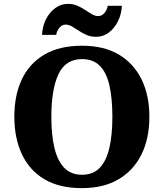

<svg xmlns="http://www.w3.org/2000/svg" viewBox="-20 -961 845 991"><path d="M403 10Q286 10 209 -36Q132 -82 93 -165Q54 -248 54 -359Q54 -470 93 -552Q132 -634 209.5 -679.5Q287 -725 404 -725Q516 -725 593 -679.5Q670 -634 710.5 -551.5Q751 -469 751 -358Q751 -247 710.5 -164.5Q670 -82 592.5 -36Q515 10 403 10ZM403 -59Q461 -59 495 -95Q529 -131 544.5 -197.5Q560 -264 560 -358Q560 -452 545 -519Q530 -586 495.5 -621Q461 -656 404 -656Q318 -656 281.5 -577.5Q245 -499 245 -358Q245 -264 261 -197.5Q277 -131 311.5 -95Q346 -59 403 -59ZM476 -771Q449 -771 427 -780.5Q405 -790 386.5 -802.5Q368 -815 351.5 -824.5Q335 -834 319 -834Q300 -834 286.5 -817.5Q273 -801 270 -781H197Q199 -826 217.5 -862Q236 -898 265.5 -919.5Q295 -941 331 -941Q358 -941 379.5 -931.5Q401 -922 419.5 -909.5Q438 -897 454.5 -887.5Q471 -878 487 -878Q506 -878 519.5 -894.5Q533 -911 536 -931H609Q607 -887 588.5 -850.5Q570 -814 541 -792.5Q512 -771 476 -771Z"/></svg>

Font: Noto Serif Thai ExtraBold
Style: Regular
Weight: 800
Version: Version 2.001